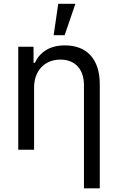

<svg xmlns="http://www.w3.org/2000/svg" viewBox="-20 -793 625 1017"><path d="M160.5 0H76.7V-545.5H157.7V-460.2H164.8Q174.4 -481.2 188.9 -498Q203.5 -514.9 223.2 -527.2Q242.9 -539.4 267.9 -546Q293 -552.6 323.9 -552.6Q365.4 -552.6 399.5 -540Q433.6 -527.3 457.7 -501.8Q481.9 -476.2 495.2 -437.5Q508.5 -398.8 508.5 -346.6V204.5H424.7V-340.9Q424.7 -372.9 416.2 -398.3Q407.7 -423.7 391.5 -441.2Q375.4 -458.8 352.3 -468Q329.2 -477.3 299.7 -477.3Q269.9 -477.3 244.5 -467.3Q219.1 -457.4 200.5 -438.4Q181.8 -419.4 171.2 -391.7Q160.5 -364 160.5 -328.1ZM288.4 -772.7H379.3L322.4 -606.5H264.2Z"/></svg>

Font: Fast_Sans-Dotted
Style: Regular
Weight: 400
Version: Version 3.018